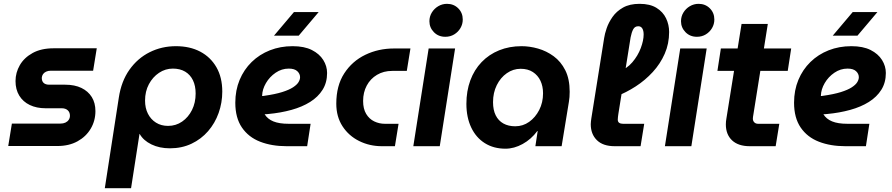

<svg xmlns="http://www.w3.org/2000/svg" viewBox="-20 -763 4657 1002"><path d="M23 -1 42 -118H295Q310 -118 321 -123Q332 -128 338.5 -137.5Q345 -147 345 -159Q345 -177 333.5 -187.5Q322 -198 302 -198H218Q171 -198 135.5 -215Q100 -232 80.5 -264Q61 -296 61 -340Q61 -384 83.5 -423Q106 -462 150.5 -486.5Q195 -511 260 -511H485L466 -394H245Q231 -394 220.5 -389Q210 -384 204.5 -376Q199 -368 198 -357Q198 -339 208 -330Q218 -321 237 -321H320Q370 -321 405 -304Q440 -287 459 -256.5Q478 -226 478 -183Q478 -133 453.5 -91.5Q429 -50 384.5 -25.5Q340 -1 280 -1Z M527 219 600 -253Q613 -339 655.5 -399Q698 -459 761 -490.5Q824 -522 898 -522Q971 -522 1025 -493.5Q1079 -465 1109.5 -412Q1140 -359 1140 -285Q1140 -227 1121 -173.5Q1102 -120 1066 -78.5Q1030 -37 979.5 -13Q929 11 867 11Q812 11 770 -9.5Q728 -30 709 -64H708L664 219ZM857 -106Q898 -106 930.5 -128.5Q963 -151 982 -189Q1001 -227 1001 -275Q1001 -315 987 -344Q973 -373 946.5 -389Q920 -405 882 -405Q843 -405 810 -383Q777 -361 757 -323.5Q737 -286 737 -238Q737 -199 752 -169.5Q767 -140 794 -123Q821 -106 857 -106Z M1476 0Q1398 0 1337.5 -23.5Q1277 -47 1242.5 -97.5Q1208 -148 1208 -227Q1208 -292 1230.5 -346Q1253 -400 1293.5 -439.5Q1334 -479 1388.5 -500.5Q1443 -522 1507 -522Q1568 -522 1607.5 -502Q1647 -482 1667 -450Q1687 -418 1687 -382Q1687 -332 1663.5 -294.5Q1640 -257 1598.5 -231Q1557 -205 1501 -189.5Q1445 -174 1380 -168Q1373 -167 1369 -167Q1365 -167 1361 -167Q1376 -142 1406.5 -129.5Q1437 -117 1486 -117H1601L1583 0ZM1348 -262Q1350 -262 1352.5 -262Q1355 -262 1359 -263Q1416 -271 1452.5 -282.5Q1489 -294 1509.5 -307.5Q1530 -321 1538 -334.5Q1546 -348 1546 -360Q1546 -378 1531.5 -391.5Q1517 -405 1487 -405Q1450 -405 1418.5 -383.5Q1387 -362 1368 -329.5Q1349 -297 1348 -264Q1348 -263 1348 -263Q1348 -263 1348 -262ZM1410 -577 1514 -700H1643L1539 -577Z M1973 0Q1909 0 1854.5 -27Q1800 -54 1767.5 -104Q1735 -154 1735 -222Q1735 -316 1776.5 -380Q1818 -444 1886.5 -477Q1955 -510 2036 -510H2122L2103 -393H2027Q1982 -393 1947.5 -372.5Q1913 -352 1894 -316.5Q1875 -281 1875 -236Q1875 -195 1891 -168.5Q1907 -142 1933 -129.5Q1959 -117 1988 -117H2060L2041 0Z M2137 0 2217 -510H2355L2275 0ZM2304 -571Q2268 -571 2244.5 -595Q2221 -619 2221 -652Q2221 -677 2233.5 -697.5Q2246 -718 2267 -730.5Q2288 -743 2313 -743Q2348 -743 2371.5 -719.5Q2395 -696 2395 -661Q2395 -637 2383 -616.5Q2371 -596 2350.5 -583.5Q2330 -571 2304 -571Z M2618 13Q2556 13 2510 -16Q2464 -45 2439 -98Q2414 -151 2414 -221Q2414 -288 2434.5 -343.5Q2455 -399 2493.5 -439Q2532 -479 2585 -500.5Q2638 -522 2702 -522Q2744 -522 2788 -509.5Q2832 -497 2869.5 -469.5Q2907 -442 2930 -396.5Q2953 -351 2953 -284Q2953 -269 2952 -256.5Q2951 -244 2949 -232L2911 0H2774L2786 -79H2784Q2752 -36 2707.5 -11.5Q2663 13 2618 13ZM2669 -104Q2709 -104 2741.5 -127Q2774 -150 2794 -189Q2814 -228 2814 -276Q2814 -313 2800.5 -341.5Q2787 -370 2761 -387Q2735 -404 2697 -404Q2658 -404 2625 -381Q2592 -358 2572.5 -318.5Q2553 -279 2553 -230Q2553 -189 2567 -161Q2581 -133 2607 -118.5Q2633 -104 2669 -104Z M3188 0Q3127 0 3095 -31.5Q3063 -63 3063 -115Q3063 -122 3064 -129.5Q3065 -137 3066 -145L3133 -565Q3136 -586 3146 -615.5Q3156 -645 3176.5 -674.5Q3197 -704 3231.5 -723.5Q3266 -743 3318 -743Q3372 -743 3406 -722Q3440 -701 3456 -667.5Q3472 -634 3472 -596Q3472 -535 3449 -482.5Q3426 -430 3386.5 -387Q3347 -344 3297.5 -312Q3248 -280 3196 -260L3207 -388Q3251 -404 3280 -438Q3309 -472 3324 -512Q3339 -552 3339 -583Q3339 -603 3332 -614.5Q3325 -626 3311 -626Q3293 -626 3284.5 -610Q3276 -594 3271 -568L3207 -168Q3206 -162 3205 -153Q3204 -144 3204 -139Q3204 -127 3211.5 -122Q3219 -117 3231 -117H3342L3323 0Z M3450 0 3530 -510H3668L3588 0ZM3617 -571Q3581 -571 3557.5 -595Q3534 -619 3534 -652Q3534 -677 3546.5 -697.5Q3559 -718 3580 -730.5Q3601 -743 3626 -743Q3661 -743 3684.5 -719.5Q3708 -696 3708 -661Q3708 -637 3696 -616.5Q3684 -596 3663.5 -583.5Q3643 -571 3617 -571Z M3893 0Q3833 0 3800.5 -30.5Q3768 -61 3768 -114Q3768 -129 3771 -145L3850 -638H3987L3912 -167Q3909 -151 3909 -144Q3909 -132 3916.5 -124.5Q3924 -117 3936 -117H4047L4028 0ZM3724 -393 3742 -510H4109L4091 -393Z M4392 0Q4314 0 4253.5 -23.5Q4193 -47 4158.5 -97.5Q4124 -148 4124 -227Q4124 -292 4146.5 -346Q4169 -400 4209.5 -439.5Q4250 -479 4304.5 -500.5Q4359 -522 4423 -522Q4484 -522 4523.5 -502Q4563 -482 4583 -450Q4603 -418 4603 -382Q4603 -332 4579.5 -294.5Q4556 -257 4514.5 -231Q4473 -205 4417 -189.5Q4361 -174 4296 -168Q4289 -167 4285 -167Q4281 -167 4277 -167Q4292 -142 4322.5 -129.5Q4353 -117 4402 -117H4517L4499 0ZM4264 -262Q4266 -262 4268.5 -262Q4271 -262 4275 -263Q4332 -271 4368.5 -282.5Q4405 -294 4425.5 -307.5Q4446 -321 4454 -334.5Q4462 -348 4462 -360Q4462 -378 4447.5 -391.5Q4433 -405 4403 -405Q4366 -405 4334.5 -383.5Q4303 -362 4284 -329.5Q4265 -297 4264 -264Q4264 -263 4264 -263Q4264 -263 4264 -262ZM4326 -577 4430 -700H4559L4455 -577Z"/></svg>

Font: MuseoModerno Thin SemiBold
Style: Italic
Weight: 600
Italic angle: -9°
Version: Version 1.003